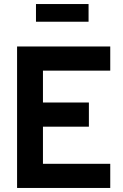

<svg xmlns="http://www.w3.org/2000/svg" viewBox="-20 -930 610 950"><path d="M158 -910H418.2V-822.5H158ZM64.5 -700H192.5V0H64.5ZM84.5 -422.8H419.8V-303.2H84.5ZM84.5 -700H525.5V-580.5H84.5ZM84.5 -119.5H525.5V0H84.5Z"/></svg>

Font: Haskoy
Style: Regular
Weight: 400
Designer: Ertekin Erdin
Foundry: Ertekin Erdin
Version: Version 1.500